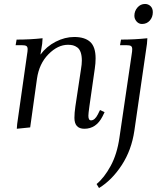

<svg xmlns="http://www.w3.org/2000/svg" viewBox="-20 -637 805 960"><path d="M462.9 283.2Q501 252 533.2 192.9Q565.4 133.8 577.1 51.8L638.2 -363.8Q641.1 -380.4 641.1 -391.1Q641.1 -402.8 634.8 -407Q628.4 -411.1 610.8 -411.1H580.1L585 -439Q653.3 -439 716.8 -445.8L714.8 -418L651.9 16.1Q637.7 113.8 588.6 188.7Q539.6 263.7 475.1 303.2ZM651.9 -558.1Q651.9 -581.5 667.2 -599.4Q682.6 -617.2 705.1 -617.2Q721.2 -617.2 732.7 -606.2Q744.1 -595.2 744.1 -576.2Q744.1 -551.3 729 -534.2Q713.9 -517.1 689.9 -517.1Q673.8 -517.1 662.8 -529.8Q651.9 -542.5 651.9 -558.1ZM58.1 -411.1 63 -439Q129.9 -439 192.9 -445.8L190.9 -418L182.1 -363.8Q212.4 -404.8 258.5 -428.5Q304.7 -452.1 351.1 -452.1Q403.8 -452.1 430.9 -427.5Q458 -402.8 458 -345.2Q458 -320.3 454.1 -294.9L426.8 -104Q421.9 -68.8 421.9 -58.1Q421.9 -35.2 435.1 -35.2Q454.1 -35.2 469.2 -64.9L480 -86.9L502.9 -76.2L492.2 -54.2Q460.9 6.8 401.9 6.8Q352.1 6.8 352.1 -47.9Q352.1 -71.8 356.9 -105L384.8 -290Q389.2 -315.4 389.2 -334Q389.2 -358.9 383.3 -375.5Q377.4 -392.1 366.5 -399.9Q355.5 -407.7 344.7 -410.4Q334 -413.1 319.8 -413.1Q269 -413.1 222.4 -366Q175.8 -318.8 165 -244.1L130.9 0L64 6.8L65.9 -17.1L115.2 -363.8Q118.2 -380.9 118.2 -391.1Q118.2 -402.8 111.8 -407Q105.5 -411.1 87.9 -411.1Z"/></svg>

Font: Dihjauti S
Style: Italic
Weight: 400
Italic angle: -9°
Designer: T. Christopher White
Version: Version 3.0.0